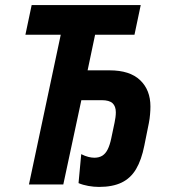

<svg xmlns="http://www.w3.org/2000/svg" viewBox="-20 -734 671 764"><path d="M374 9.8Q353.5 9.8 331.5 5.9Q309.6 2 292.5 -5.4L303.2 -120.6Q318.8 -112.8 331.8 -109.6Q344.7 -106.4 355.5 -106.4Q374.5 -106.4 387.5 -114.7Q400.4 -123 408.7 -139.9Q417 -156.7 422.4 -182.1L436 -246.6Q438 -256.3 439.5 -267.1Q440.9 -277.8 440.9 -287.1Q440.9 -311 428 -323.2Q415 -335.4 384.3 -335.4H303.7L231.9 0H95.2L221.7 -595.7H81.1L106 -713.9H540L515.1 -595.7H358.4L328.6 -454.1H416Q496.6 -454.1 537.6 -415Q578.6 -376 578.6 -310.1Q578.6 -295.9 577.1 -278.6Q575.7 -261.2 572.3 -244.1L554.2 -154.3Q543 -97.7 521.5 -61.3Q500 -24.9 464.1 -7.6Q428.2 9.8 374 9.8Z"/></svg>

Font: Open Sans SemiCondensed
Style: Bold Italic
Weight: 700
Width: 4
Italic angle: -12°
Designer: Monotype Design Team
Foundry: Monotype Imaging Inc.
Version: Version 3.003